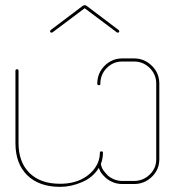

<svg xmlns="http://www.w3.org/2000/svg" viewBox="-20 -715 679 746"><path d="M214 11Q132 11 86 -34Q40 -79 40 -159V-440Q40 -446 46 -446Q52 -446 52 -440V-159Q52 -85 94.5 -43Q137 -1 213 -1Q268 -1 306 -23.5Q344 -46 360 -82Q368 -101 368 -121Q368 -127 374 -127Q380 -127 380 -121Q380 -99 372 -78Q374 -64 381.5 -53.5Q389 -43 400 -32Q425 -12 455 -12H501Q536 -12 561.5 -36.5Q587 -61 587 -96V-390Q587 -426 561.5 -451Q536 -476 501 -476H455Q420 -476 395 -451Q370 -426 370 -390Q370 -384 364 -384Q358 -384 358 -390Q358 -431 386.5 -459.5Q415 -488 455 -488H501Q541 -488 570 -459.5Q599 -431 599 -390V-96Q599 -56 570 -28Q541 0 501 0H455Q420 0 392 -23Q382 -32 375 -41Q368 -50 364 -63Q342 -26 299 -7.5Q256 11 214 11ZM176 -590Q172 -594 178 -599L301 -692Q306 -695 309 -695Q313 -695 317 -692L440 -599Q446 -594 442 -590Q438 -586 433 -590L309 -683L185 -590Q180 -586 176 -590Z"/></svg>

Font: Moirai One
Style: Regular
Weight: 400
Designer: Jiyeon Park
Foundry: JAMO
Version: Version 1.000; ttfautohint (v1.8.4.7-5d5b);gftools[0.9.29]